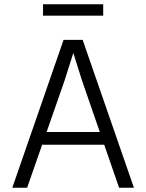

<svg xmlns="http://www.w3.org/2000/svg" viewBox="-20 -886 690 906"><path d="M141 -203V-263H513V-203ZM280 -698H370L612 0H542L367 -506L326 -636L284 -504L108 0H38ZM183 -812V-866H467V-812Z"/></svg>

Font: Azeret Mono ExtraLight
Style: Regular
Weight: 250
Designer: Martin Vácha
Foundry: Displaay
Version: Version 1.002